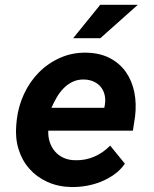

<svg xmlns="http://www.w3.org/2000/svg" viewBox="-20 -753 627 783"><path d="M271.5 9.8Q217.3 8.8 173.6 -11Q129.9 -30.8 99.9 -64.7Q69.8 -98.6 55.7 -144.5Q41.5 -190.4 46.4 -244.1L48.3 -264.2Q54.7 -319.8 78.1 -370.1Q101.6 -420.4 138.9 -458Q176.3 -495.6 226.1 -517.6Q275.9 -539.6 334.5 -538.1Q389.6 -536.6 429.7 -515.1Q469.7 -493.7 494.4 -457.8Q519 -421.9 528.1 -375.5Q537.1 -329.1 530.8 -277.8L522 -220.2H176.8Q175.8 -194.8 183.1 -173.1Q190.4 -151.4 204.3 -135.3Q218.3 -119.1 238.8 -109.6Q259.3 -100.1 285.6 -99.6Q327.1 -98.1 364 -114Q400.9 -129.9 429.2 -159.2L489.3 -85.4Q471.7 -60.1 446.5 -42Q421.4 -23.9 392.3 -12.2Q363.3 -0.5 332 4.9Q300.8 10.3 271.5 9.8ZM324.7 -428.7Q298.3 -429.7 277.3 -419.9Q256.3 -410.2 240 -393.6Q223.6 -377 211.4 -356Q199.2 -335 189.9 -313.5H405.3L407.7 -325.7Q411.1 -347.2 406.7 -365.7Q402.3 -384.3 391.4 -397.9Q380.4 -411.6 363.5 -419.7Q346.7 -427.7 324.7 -428.7ZM388.7 -733.4H542L389.2 -597.2H278.3Z"/></svg>

Font: TypoPRO Roboto Mono
Style: Bold Italic
Weight: 700
Designer: Google
Version: Version 2.000986; 2015; ttfautohint (v1.3)